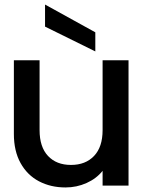

<svg xmlns="http://www.w3.org/2000/svg" viewBox="-20 -816 659 844"><path d="M545 -551V0H431V-65Q404 -31 360.5 -11.5Q317 8 268 8Q203 8 151.5 -19Q100 -46 70.5 -99Q41 -152 41 -227V-551H154V-244Q154 -170 191 -130.5Q228 -91 292 -91Q356 -91 393.5 -130.5Q431 -170 431 -244V-551ZM399 -674V-590L178 -699V-796Z"/></svg>

Font: Poppins Medium A&M
Style: Regular
Weight: 500
Designer: Ninad Kale (Devanagari), Jonny Pinhorn (Latin)
Foundry: Indian Type Foundry
Version: 4.004